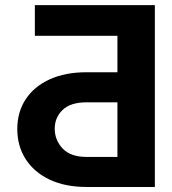

<svg xmlns="http://www.w3.org/2000/svg" viewBox="-20 -744 684 764"><path d="M596.2 0H324.7Q239.3 0 177.5 -29.3Q115.7 -58.6 82.3 -110.6Q48.8 -162.6 48.8 -230.5Q48.8 -298.3 82.3 -349.1Q115.7 -399.9 177.5 -428.2Q239.3 -456.5 324.7 -456.5H447.3V-601.6H118.7V-723.6H596.2ZM447.3 -119.6V-336.9H324.7Q260.7 -336.9 229.2 -306.6Q197.8 -276.4 197.8 -231.9Q197.8 -186.5 229.2 -153.1Q260.7 -119.6 324.7 -119.6Z"/></svg>

Font: Inter Display
Style: Bold
Weight: 700
Designer: Rasmus Andersson
Foundry: rsms
Version: Version 4.001;git-9221beed3